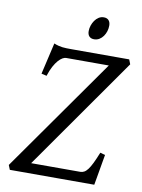

<svg xmlns="http://www.w3.org/2000/svg" viewBox="-88 -852 676 912"><g transform="rotate(10 250.0 -395.5)"><path d="M118.2 -48.8H355Q364.7 -48.8 373.5 -53.5Q382.3 -58.1 391.4 -70.1Q400.4 -82 410.4 -102.5Q420.4 -123 433.1 -154.8L457 -147.9Q454.1 -131.8 450.7 -112.1Q447.3 -92.3 443.8 -72Q440.4 -51.8 437 -33Q433.6 -14.2 431.2 0H23.9L15.1 -22L400.9 -569.8H194.8Q187.5 -569.8 178 -564.5Q168.5 -559.1 158 -547.4Q147.5 -535.6 137.2 -516.6Q127 -497.6 118.2 -470.2L92.8 -476.1L127.9 -627.9Q139.6 -623 149.4 -620.6Q159.2 -618.2 168.9 -616.9Q178.7 -615.7 189 -615.5Q199.2 -615.2 211.9 -615.2H491.2L500 -592.8ZM370.1 -756.3Q370.1 -742.7 366 -729.2Q361.8 -715.8 354 -704.8Q346.2 -693.8 335 -687Q323.7 -680.2 310.1 -680.2Q294.9 -680.2 286.6 -689Q278.3 -697.8 278.3 -714.4Q278.3 -727.5 282.7 -741Q287.1 -754.4 294.9 -765.6Q302.7 -776.9 313.7 -783.9Q324.7 -791 338.4 -791Q353.5 -791 361.8 -782Q370.1 -772.9 370.1 -756.3Z"/></g></svg>

Font: GentiumAlt
Style: Italic
Weight: 400
Italic angle: -7°
Designer: J. Victor Gaultney
Version: Version 1.02; 2005; OFL release